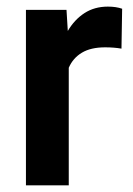

<svg xmlns="http://www.w3.org/2000/svg" viewBox="-20 -558 400 578"><path d="M347.7 -531.7 345.7 -411.6Q323.2 -415.5 296.4 -415.5Q253.4 -415.5 226.6 -399.4Q199.7 -383.3 187 -354V0H58.1V-528.3H180.2L184.1 -464.8Q204.1 -499 234.4 -518.6Q264.6 -538.1 304.7 -538.1Q329.6 -538.1 347.7 -531.7Z"/></svg>

Font: Vazirmatn RD UI FD SemiBold
Style: Regular
Weight: 600
Designer: Saber Rastikerdar
Foundry: Saber Rastikerdar
Version: Version 33.003